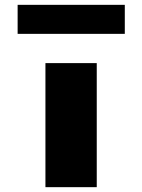

<svg xmlns="http://www.w3.org/2000/svg" viewBox="-20 -774 589 794"><path d="M52.9 -754V-634H496.1V-754ZM167.9 -513H380.1V0H167.9Z"/></svg>

Font: Hussar
Style: BdSuprExt
Weight: 700
Foundry: Cannot Into Space Fonts
Version: Version 2.00